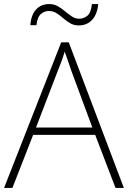

<svg xmlns="http://www.w3.org/2000/svg" viewBox="-20 -1017 630 944"><path d="M548 -93 448 -354H143L41 -93H0L281 -809H318L589 -93ZM330 -671Q325 -688 316 -712.5Q307 -737 298 -763Q291 -739 282 -714.5Q273 -690 265 -671L157 -390H434ZM129 -893Q133 -944 157.5 -970.5Q182 -997 222 -997Q246 -997 265 -986Q284 -975 300.5 -961Q317 -947 333.5 -936Q350 -925 369 -925Q392 -925 409.5 -939.5Q427 -954 432 -997H463Q458 -946 432.5 -919Q407 -892 368 -892Q343 -892 324.5 -903Q306 -914 290 -928Q274 -942 257.5 -952.5Q241 -963 220 -963Q199 -963 181.5 -948.5Q164 -934 159 -893Z"/></svg>

Font: Noto Sans Kannada UI ExtraLight
Style: Regular
Weight: 200
Designer: Jelle Bosma - Monotype Design Team
Foundry: Monotype Imaging Inc.
Version: Version 2.005; ttfautohint (v1.8.4.7-5d5b)